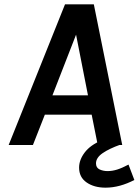

<svg xmlns="http://www.w3.org/2000/svg" viewBox="-20 -669 640 886"><path d="M20 0 280 -649H413L544 0H431L403 -140H187L132 0ZM222 -229H386L331 -509ZM600 161.5Q567.5 178.5 533.8 187.8Q500 197 467 197Q414.5 197 379.8 173Q345 149 345 104.5Q345 68.5 371.2 34.2Q397.5 0 448.5 -21L535.5 -1.5Q483.5 17 453.2 38Q423 59 423 85Q423 105 439.5 112.8Q456 120.5 476.5 120.5Q498 120.5 520.5 113.5Q543 106.5 573 90.5Z"/></svg>

Font: Karla
Style: Bold Italic
Weight: 700
Italic angle: -8°
Designer: Jonathan Pinhorn
Version: Version 2.004;gftools[0.9.33]